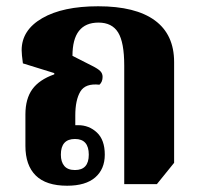

<svg xmlns="http://www.w3.org/2000/svg" viewBox="-20 -581 637 612"><path d="M194 11Q127 11 94 -21.5Q61 -54 61 -116V-216Q61 -266 83 -296.5Q105 -327 153 -344V-348L53 -379Q51 -394 50 -404Q49 -414 49 -421Q49 -485 114.5 -523Q180 -561 293 -561Q412 -561 473.5 -516Q535 -471 535 -383V-62L480 6H376V-372Q376 -446 356.5 -477.5Q337 -509 294 -509Q211 -509 211 -403L274 -371Q292 -362 299.5 -354.5Q307 -347 307 -336Q307 -320 297 -311Q252 -316 236 -289Q220 -262 220 -213V-182Q224 -182 229 -182Q264 -182 289 -158.5Q314 -135 314 -88Q314 -42 283.5 -15.5Q253 11 194 11ZM219 -39Q263 -39 263 -88Q263 -138 219 -138Q174 -138 174 -88Q174 -65 185 -52Q196 -39 219 -39Z"/></svg>

Font: Noto Serif Thai SemiCondensed ExtraBold
Style: Regular
Weight: 800
Width: 4
Designer: Monotype Design Team
Foundry: Monotype Imaging Inc.
Version: Version 2.002; ttfautohint (v1.8.4.7-5d5b)